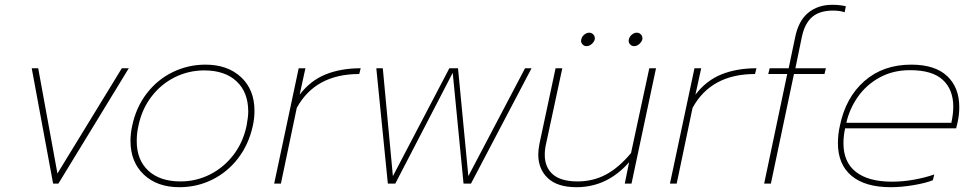

<svg xmlns="http://www.w3.org/2000/svg" viewBox="-20 -764 4061 799"><path d="M112 -480H139L219 -42L487 -480H516L223 0H201Z M523 -178Q523 -209 530 -240Q546 -317 590.5 -375Q635 -433 699 -464Q763 -495 835 -495Q927 -495 983 -443Q1039 -391 1039 -303Q1039 -271 1032 -240Q1015 -163 971 -105.5Q927 -48 863.5 -16.5Q800 15 726 15Q634 15 578.5 -37.5Q523 -90 523 -178ZM1006 -240Q1013 -277 1013 -300Q1013 -380 964.5 -425.5Q916 -471 830 -471Q765 -471 707.5 -442.5Q650 -414 610 -361.5Q570 -309 556 -240Q549 -209 549 -177Q549 -98 597.5 -53.5Q646 -9 731 -9Q796 -9 853 -37.5Q910 -66 950.5 -118Q991 -170 1006 -240Z M1223 -480H1251L1227 -370Q1272 -429 1335.5 -454.5Q1399 -480 1481 -480L1475 -456Q1292 -456 1215 -315L1149 0H1121Z M1546 -480H1573L1615 -31L1850 -480H1886L1929 -31L2165 -480H2192L1940 0H1909L1864 -461L1625 0H1594Z M2399 -600Q2401 -611 2411 -619.5Q2421 -628 2432 -628Q2443 -628 2450 -619.5Q2457 -611 2455 -600Q2452 -589 2442 -580.5Q2432 -572 2421 -572Q2410 -572 2403 -580.5Q2396 -589 2399 -600ZM2597 -600Q2599 -611 2609 -619.5Q2619 -628 2630 -628Q2641 -628 2648 -619.5Q2655 -611 2653 -600Q2650 -589 2640 -580.5Q2630 -572 2619 -572Q2608 -572 2601 -580.5Q2594 -589 2597 -600ZM2220 -121Q2220 -141 2225 -166L2292 -480H2320L2253 -168Q2247 -143 2247 -120Q2247 -68 2280.5 -38.5Q2314 -9 2384 -9Q2447 -9 2500.5 -37Q2554 -65 2606 -127L2682 -480H2710L2608 0H2580L2598 -89Q2507 15 2379 15Q2300 15 2260 -22.5Q2220 -60 2220 -121Z M2870 -480H2898L2874 -370Q2919 -429 2982.5 -454.5Q3046 -480 3128 -480L3122 -456Q2939 -456 2862 -315L2796 0H2768Z M3256 -456H3177L3183 -480H3262L3289 -609Q3303 -678 3343.5 -711Q3384 -744 3443 -744Q3475 -744 3500 -738L3495 -713Q3474 -720 3447 -720Q3391 -720 3360 -693.5Q3329 -667 3317 -611L3290 -480H3417L3411 -456H3284L3188 0H3160Z M3467 -168Q3467 -205 3475 -240Q3499 -358 3577 -426.5Q3655 -495 3772 -495Q3871 -495 3921.5 -447.5Q3972 -400 3972 -318Q3972 -286 3965 -255L3959 -230H3497Q3490 -199 3490 -168Q3490 -89 3542 -48.5Q3594 -8 3692 -8Q3738 -8 3784.5 -16.5Q3831 -25 3868 -38L3862 -14Q3832 -2 3781.5 6.5Q3731 15 3687 15Q3580 15 3523.5 -32.5Q3467 -80 3467 -168ZM3939 -253Q3947 -290 3947 -320Q3947 -391 3903.5 -431.5Q3860 -472 3767 -472Q3696 -472 3640.5 -441.5Q3585 -411 3550 -361Q3515 -311 3502 -253Z"/></svg>

Font: Prompt Thin
Style: Italic
Weight: 250
Italic angle: -12°
Designer: Katatrad Team
Foundry: CadsonDemak
Version: Version 1.001